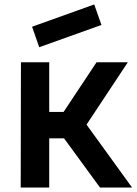

<svg xmlns="http://www.w3.org/2000/svg" viewBox="-20 -842 613 862"><path d="M156 -630 124 -722 403 -822 435.5 -730ZM201 0H73L74 -562.5H201V-339.5H265.5L413.5 -562.5H554L368.5 -282.5L573 0H429L267.5 -221H201Z"/></svg>

Font: Russisch Sans
Style: Bold
Weight: 700
Designer: Michael Sharanda (font) & Cristiano Sobral (main changes)
Foundry: Michael Sharanda
Version: Version 2.00;September 8, 2020;FontCreator 13.0.0.2681 64-bi